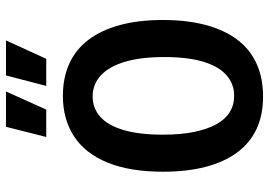

<svg xmlns="http://www.w3.org/2000/svg" viewBox="-152 -756 921 658"><g transform="rotate(-90 309.0 -427.5)"><path d="M307 13Q242 13 194 -10Q146 -33 114 -77Q82 -121 65.5 -184.5Q49 -248 49 -329Q49 -444 80.5 -520.5Q112 -597 170.5 -635Q229 -673 309 -673Q371 -673 419.5 -651Q468 -629 501 -585.5Q534 -542 551.5 -478Q569 -414 569 -331Q569 -248 552 -184Q535 -120 502 -76Q469 -32 420 -9.5Q371 13 307 13ZM309 -86Q350 -86 380 -112.5Q410 -139 426 -192Q442 -245 442 -325Q442 -405 426 -459.5Q410 -514 379.5 -542.5Q349 -571 307 -571Q267 -571 237.5 -545Q208 -519 192 -465.5Q176 -412 176 -330Q176 -268 185.5 -222.5Q195 -177 212 -146.5Q229 -116 253.5 -101Q278 -86 309 -86ZM262 -730H168L203 -868H324ZM436 -730H343L379 -868H499Z"/></g></svg>

Font: Bricolage Grotesque SemiCondensed SemiBold
Style: Regular
Weight: 600
Width: 4
Designer: Mathieu Triay
Foundry: Atelier Triay
Version: Version 1.001;gftools[0.9.33.dev8+g029e19f]